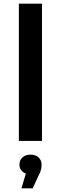

<svg xmlns="http://www.w3.org/2000/svg" viewBox="-20 -762 329 1038"><path d="M82 0V-742H207V0ZM96 256 120 176Q109 173 101 165Q85 151 85 128Q85 104 101.5 89Q118 74 145 74Q173 74 189 89.5Q205 105 205 128Q205 139 202 153.5Q199 168 189 186L157 256Z"/></svg>

Font: Montserrat Thin SemiBold
Style: Regular
Weight: 600
Version: Version 9.000